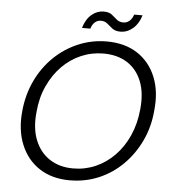

<svg xmlns="http://www.w3.org/2000/svg" viewBox="-58 -916 885 982"><g transform="rotate(5 384.0 -425.5)"><path d="M336 12Q245 12 180.5 -30Q116 -72 85 -147.5Q54 -223 64 -321Q72 -405 106 -476.5Q140 -548 194 -600.5Q248 -653 317.5 -682.5Q387 -712 464 -712Q557 -712 621.5 -670Q686 -628 716.5 -553Q747 -478 736 -380Q729 -296 695 -224.5Q661 -153 607 -99.5Q553 -46 484 -17Q415 12 336 12ZM348 -50Q409 -50 463 -73.5Q517 -97 560 -141Q603 -185 630 -245.5Q657 -306 664 -379Q673 -464 649 -524.5Q625 -585 574.5 -617Q524 -649 453 -649Q392 -649 337.5 -625.5Q283 -602 240.5 -558.5Q198 -515 170.5 -455Q143 -395 137 -322Q128 -238 152.5 -177Q177 -116 227.5 -83Q278 -50 348 -50ZM331 -770Q345 -816 373 -839.5Q401 -863 435 -863Q462 -863 476.5 -851.5Q491 -840 504.5 -828Q518 -816 540 -816Q556 -816 570 -827.5Q584 -839 591 -861H634Q621 -817 592 -792.5Q563 -768 528 -768Q502 -768 486.5 -780Q471 -792 458 -803.5Q445 -815 424 -815Q408 -815 394.5 -804Q381 -793 374 -770Z"/></g></svg>

Font: DM Sans 12pt Light
Style: Italic
Weight: 300
Italic angle: -10°
Version: Version 4.004;gftools[0.9.30]